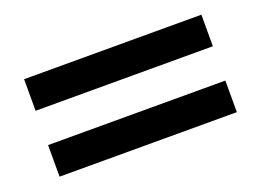

<svg xmlns="http://www.w3.org/2000/svg" viewBox="-54 -539 661 488"><g transform="rotate(-20 276.5 -295.0)"><path d="M517.6 -427.2V-341.8H38.1V-427.2ZM517.6 -249V-163.6H38.1V-249Z"/></g></svg>

Font: Varendra
Style: Regular
Weight: 700
Designer: Jacob Thomas
Foundry: Bangla Type Foundry
Version: Version 1.008